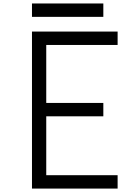

<svg xmlns="http://www.w3.org/2000/svg" viewBox="-20 -1101 707 1121"><path d="M166.7 -1080.7H583.3V-1002.6H166.7ZM166.7 -916.7H666.7V-838.5H250V-500H583.3V-421.9H250V-78.1H666.7V0H166.7Z"/></svg>

Font: Monoid
Style: Regular
Weight: 400
Width: 4
Monospace: yes
Designer: Andreas Larsen (@larsenwork)
Version: Version 0.61